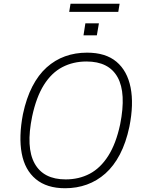

<svg xmlns="http://www.w3.org/2000/svg" viewBox="-20 -993 775 1021"><path d="M326 8Q229 8 170.5 -40.5Q112 -89 95.5 -177.5Q79 -266 102 -386Q120 -471 152 -533Q184 -595 228 -634.5Q272 -674 326 -693.5Q380 -713 443 -713Q542 -713 599.5 -664.5Q657 -616 674.5 -527.5Q692 -439 668 -319Q650 -234 617.5 -172Q585 -110 540.5 -70.5Q496 -31 442 -11.5Q388 8 326 8ZM329 -39Q400 -39 457 -69Q514 -99 555.5 -164Q597 -229 619 -332Q652 -498 605.5 -582Q559 -666 440 -666Q369 -666 311.5 -636Q254 -606 213.5 -541.5Q173 -477 151 -374Q117 -209 164 -124Q211 -39 329 -39ZM348 -930 355 -973H616L609 -930ZM424 -805 434 -869H506L495 -805Z"/></svg>

Font: Nunito Sans 7pt SemiCondensed ExtraLight
Style: Italic
Weight: 250
Width: 4
Italic angle: -9°
Designer: Vernon Adams
Foundry: Vernon Adams
Version: Version 3.101;gftools[0.9.27]